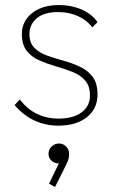

<svg xmlns="http://www.w3.org/2000/svg" viewBox="-20 -490 457 764"><path d="M212 10Q175 10 142.5 -0.5Q110 -11 84 -29.5Q58 -48 38 -72L59 -94Q89 -55 128 -36.5Q167 -18 213 -18Q270 -18 304 -42.5Q338 -67 338 -110Q338 -148 318.5 -170Q299 -192 268 -204Q237 -216 202.5 -226Q168 -236 137 -249.5Q106 -263 86.5 -287.5Q67 -312 67 -354Q67 -388 85 -414Q103 -440 136 -455Q169 -470 214 -470Q263 -470 304 -452.5Q345 -435 368 -402L347 -381Q327 -409 291 -425.5Q255 -442 211 -442Q155 -442 126 -417Q97 -392 97 -355Q97 -320 116.5 -300Q136 -280 167 -269Q198 -258 232.5 -248.5Q267 -239 298 -224.5Q329 -210 348.5 -184.5Q368 -159 368 -114Q368 -57 325.5 -23.5Q283 10 212 10ZM199 254 175 241 221 146 235 144Q233 151 227 155.5Q221 160 211 160Q196 160 184.5 149Q173 138 173 122Q173 105 185.5 93Q198 81 215 81Q231 81 243 93Q255 105 255 122Q255 129 253.5 138.5Q252 148 244 164Z"/></svg>

Font: Outfit Thin
Style: Regular
Weight: 100
Designer: Rodrigo Fuenzalida
Foundry: fragTYPE
Version: Version 1.100;gftools[0.9.27]